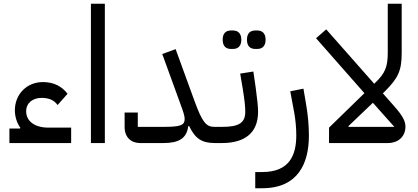

<svg xmlns="http://www.w3.org/2000/svg" viewBox="-20 -760 2219 1020"><path d="M30 0H358V-82H237C166 -82 119 -115 119 -169C119 -213 154 -240 201 -240C233 -240 265 -232 286 -202L339 -262C308 -301 267 -324 208 -324C122 -324 59 -259 59 -174C59 -139 70 -107 88 -81L86 -77H30Z M463 0H537V-740H463Z M725 0H847C931 0 972 -25 980 -90H985C1017 -24 1051 0 1123 0L1143 -20V-86H1118C1075 -86 1054 -113 1015 -219L913 -499L842 -473L938 -209C955 -163 961 -144 961 -128C961 -94 938 -86 847 -86H712V-162H642V-85C642 -30 677 0 725 0Z M1336 -500H1347C1373 -500 1391 -515 1391 -549C1391 -583 1373 -598 1347 -598H1336C1309 -598 1292 -583 1292 -549C1292 -515 1309 -500 1336 -500ZM1207 -500H1218C1244 -500 1262 -515 1262 -549C1262 -583 1244 -598 1218 -598H1207C1180 -598 1163 -583 1163 -549C1163 -515 1180 -500 1207 -500ZM1123 0H1158C1282 0 1351 -55 1351 -166C1351 -193 1347 -232 1338 -297L1326 -380L1256 -369L1270 -286C1280 -225 1283 -190 1283 -166C1283 -104 1245 -86 1158 -86H1143L1123 -66Z M1336 240H1373C1564 240 1621 107 1621 -39C1621 -95 1616 -150 1605 -213L1592 -289L1522 -275L1543 -162C1550 -124 1554 -80 1554 -41C1554 63 1519 154 1373 154H1336Z M1728 0H2039C2103 0 2134 -42 2134 -86C2134 -117 2119 -145 2075 -195L2014 -264L2024 -274C2097 -347 2114 -385 2114 -482V-740H2040V-482C2040 -405 2027 -372 1973 -320L1968 -315L1713 -604L1659 -557L1916 -265L1728 -82ZM2075 -86H1832L1831 -90L1961 -214Z"/></svg>

Font: IBM Plex Arabic
Style: Regular
Weight: 400
Designer: Mike Abbink, Paul van der Laan, Pieter van Rosmalen, Wael Morcos, Khajak Apelian
Foundry: Bold Monday
Version: Version 1.0